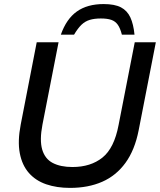

<svg xmlns="http://www.w3.org/2000/svg" viewBox="-20 -906 780 936"><path d="M321.3 10Q256.7 10 205.3 -7.6Q153.9 -25.3 120.9 -62.8Q87.8 -100.3 76.5 -159Q65.3 -217.7 81 -298.9L159 -700H265.5L187 -298.6Q172.4 -222.8 185.7 -177.1Q199.1 -131.4 237.1 -111.6Q275.1 -91.8 333.2 -91.8Q422.1 -91.8 479.5 -137.9Q536.9 -184 558.1 -296.7L636.9 -700H739.7L656 -271.1Q637 -174.3 591.6 -112Q546.3 -49.7 478.3 -19.9Q410.2 10 321.3 10ZM276.6 -737Q303.7 -813.8 354.7 -850Q405.7 -886.2 485.3 -886.2Q539 -886.2 569.6 -870.2Q600.2 -854.2 615.5 -821.1Q630.8 -787.9 635.7 -737H574.2Q566.2 -768.4 554.2 -785.4Q542.2 -802.3 522.7 -809.1Q503.3 -815.9 471.8 -815.9Q440.3 -815.9 417.7 -809.1Q395 -802.3 377.3 -785.4Q359.6 -768.4 341 -737Z"/></svg>

Font: REM Medium
Style: Italic
Weight: 500
Italic angle: -11°
Designer: Octavio Pardo
Foundry: Ashler Design
Version: Version 1.005;gftools[0.9.28]